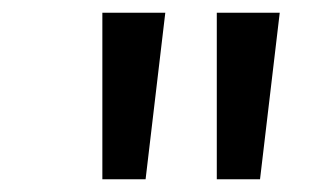

<svg xmlns="http://www.w3.org/2000/svg" viewBox="-20 -709 495 302"><path d="M141 -427V-689H240L209 -427ZM321 -427V-689H420L389 -427Z"/></svg>

Font: Yekcdsyqcyvpieeyorgstswgcgt
Style: Regular
Weight: 400
Italic angle: -8°
Designer: Carrois Corporate & Edenspiekermann
Foundry: Carrois Corporate GbR & Edenspiekermann AG
Version: Version 2.001